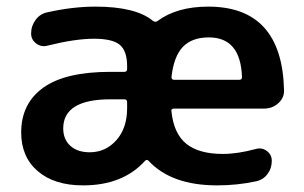

<svg xmlns="http://www.w3.org/2000/svg" viewBox="-20 -550 917 580"><path d="M314 -250Q171 -250 171 -162Q171 -129 192.5 -109.5Q214 -90 251 -90Q299 -90 331.5 -126.5Q364 -163 364 -223V-241Q364 -250 356 -250ZM611 -437Q560 -437 532.5 -408.5Q505 -380 498 -317Q498 -309 506 -309H703Q711 -309 711 -317Q707 -437 611 -437ZM231 10Q144 10 94 -33Q44 -76 44 -150Q44 -237 110.5 -285Q177 -333 314 -333H356Q364 -333 364 -342V-350Q364 -396 342 -414.5Q320 -433 264 -433Q207 -433 123 -412Q105 -407 89.5 -418.5Q74 -430 74 -449Q74 -472 88 -490.5Q102 -509 124 -513Q200 -530 268 -530Q390 -530 442 -487Q449 -482 455 -486Q514 -530 609 -530Q832 -530 838 -278Q839 -255 821 -238.5Q803 -222 778 -222H506Q496 -222 498 -213Q505 -146 543 -115.5Q581 -85 653 -85Q698 -85 753 -100Q771 -105 786 -94Q801 -83 801 -64Q801 -41 787.5 -23.5Q774 -6 752 -2Q696 10 636 10Q498 10 429 -64Q424 -70 418 -64Q351 10 231 10Z"/></svg>

Font: Rounded Mplus 1c Bold
Style: Bold
Weight: 700
Version: Version 1.059.20150529